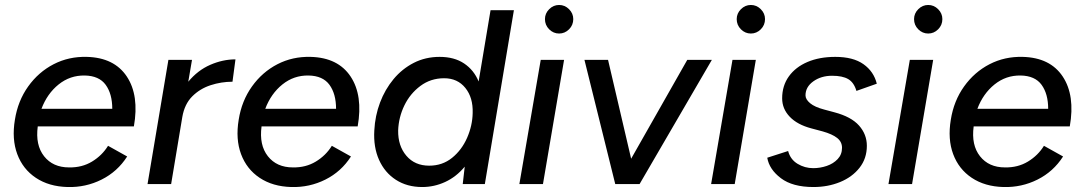

<svg xmlns="http://www.w3.org/2000/svg" viewBox="-20 -741 4358 773"><path d="M252 12Q177 10 124.5 -25Q72 -60 49.5 -120.5Q27 -181 40 -259Q52 -335 93.5 -393Q135 -451 196 -482.5Q257 -514 330 -512Q440 -509 490.5 -433Q541 -357 519 -232H132Q122 -157 157.5 -112Q193 -67 258 -67Q310 -66 350.5 -90.5Q391 -115 415 -154L492 -111Q453 -50 389 -18Q325 14 252 12ZM147 -303H432Q432 -363 405.5 -399.5Q379 -436 321 -437Q262 -438 216 -401Q170 -364 147 -303Z M574 0 658 -500H753L738 -412Q776 -458 826.5 -480Q877 -502 928 -502L916 -412Q871 -412 828 -398Q785 -384 754 -353Q723 -322 714 -270L669 0Z M1153 12Q1078 10 1025.5 -25Q973 -60 950.5 -120.5Q928 -181 941 -259Q953 -335 994.5 -393Q1036 -451 1097 -482.5Q1158 -514 1231 -512Q1341 -509 1391.5 -433Q1442 -357 1420 -232H1033Q1023 -157 1058.5 -112Q1094 -67 1159 -67Q1211 -66 1251.5 -90.5Q1292 -115 1316 -154L1393 -111Q1354 -50 1290 -18Q1226 14 1153 12ZM1048 -303H1333Q1333 -363 1306.5 -399.5Q1280 -436 1222 -437Q1163 -438 1117 -401Q1071 -364 1048 -303Z M1680 12Q1619 12 1574 -17Q1529 -46 1506 -97.5Q1483 -149 1487 -216Q1490 -275 1510 -328Q1530 -381 1564.5 -422.5Q1599 -464 1646 -488Q1693 -512 1750 -512Q1809 -512 1848.5 -485.5Q1888 -459 1907 -413L1955 -700H2049L1932 0H1843L1851 -70Q1817 -29 1772.5 -8.5Q1728 12 1680 12ZM1708 -74Q1761 -74 1800 -105.5Q1839 -137 1860.5 -186Q1882 -235 1883 -286Q1885 -348 1853.5 -387Q1822 -426 1768 -426Q1714 -426 1672.5 -395Q1631 -364 1608 -316.5Q1585 -269 1583 -216Q1582 -154 1616 -114Q1650 -74 1708 -74Z M2071 0 2157 -500H2251L2166 0ZM2231 -606Q2208 -606 2191 -623Q2174 -640 2174 -664Q2174 -687 2191 -704Q2208 -721 2231 -721Q2254 -721 2271 -704Q2288 -687 2288 -664Q2288 -640 2271 -623Q2254 -606 2231 -606Z M2457 0 2333 -500H2428L2521 -102L2747 -500H2846L2555 0Z M2843 0 2929 -500H3023L2938 0ZM3003 -606Q2980 -606 2963 -623Q2946 -640 2946 -664Q2946 -687 2963 -704Q2980 -721 3003 -721Q3026 -721 3043 -704Q3060 -687 3060 -664Q3060 -640 3043 -623Q3026 -606 3003 -606Z M3255 12Q3171 12 3124 -23.5Q3077 -59 3069 -106L3153 -133Q3162 -99 3191 -81.5Q3220 -64 3254 -64Q3282 -64 3308.5 -73Q3335 -82 3352.5 -100.5Q3370 -119 3370 -146Q3370 -170 3350.5 -185.5Q3331 -201 3292 -212L3247 -224Q3190 -239 3159.5 -271Q3129 -303 3129 -345Q3129 -396 3156 -433.5Q3183 -471 3231 -491.5Q3279 -512 3343 -512Q3415 -512 3456.5 -482.5Q3498 -453 3510 -404L3428 -375Q3418 -409 3395 -422.5Q3372 -436 3330 -436Q3286 -436 3254.5 -413.5Q3223 -391 3223 -357Q3223 -341 3241.5 -325.5Q3260 -310 3298 -300L3339 -289Q3407 -271 3438.5 -235.5Q3470 -200 3470 -154Q3470 -103 3440.5 -65.5Q3411 -28 3362 -8Q3313 12 3255 12Z M3557 0 3643 -500H3737L3652 0ZM3717 -606Q3694 -606 3677 -623Q3660 -640 3660 -664Q3660 -687 3677 -704Q3694 -721 3717 -721Q3740 -721 3757 -704Q3774 -687 3774 -664Q3774 -640 3757 -623Q3740 -606 3717 -606Z M4020 12Q3945 10 3892.5 -25Q3840 -60 3817.5 -120.5Q3795 -181 3808 -259Q3820 -335 3861.5 -393Q3903 -451 3964 -482.5Q4025 -514 4098 -512Q4208 -509 4258.5 -433Q4309 -357 4287 -232H3900Q3890 -157 3925.5 -112Q3961 -67 4026 -67Q4078 -66 4118.5 -90.5Q4159 -115 4183 -154L4260 -111Q4221 -50 4157 -18Q4093 14 4020 12ZM3915 -303H4200Q4200 -363 4173.5 -399.5Q4147 -436 4089 -437Q4030 -438 3984 -401Q3938 -364 3915 -303Z"/></svg>

Font: Figtree Medium
Style: Italic
Weight: 500
Italic angle: -9.5°
Foundry: Erik Kennedy
Version: Version 2.001; ttfautohint (v1.8.4.7-5d5b);gftools[0.9.27]